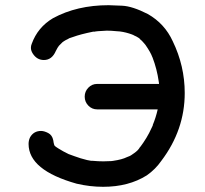

<svg xmlns="http://www.w3.org/2000/svg" viewBox="-20 -709 790 739"><path d="M377 10Q326 10 275 -2Q90 -54 90 -155Q90 -169 96 -181Q110 -205 138 -205Q150 -205 165.5 -197Q181 -189 185 -169Q186 -160 189 -150Q190 -149 191.5 -147Q193 -145 195 -144L204 -138Q223 -126 244 -116L266 -108Q290 -99 315 -93L331 -90H337Q358 -88 378 -88Q394 -88 409 -89Q412 -90 416 -90Q450 -95 468 -104L473 -106Q483 -109 497 -120Q498 -121 503.5 -125Q509 -129 516 -138V-139Q520 -143 532 -160.5Q544 -178 554 -197L568 -226V-228Q580 -257 587 -288H354Q334 -288 320 -302.5Q306 -317 306 -337Q306 -357 320 -371.5Q334 -386 354 -386H592V-387Q592 -392 591 -393V-395Q584 -444 567 -488L566 -490Q560 -507 540 -536L535 -542Q526 -553 518 -559V-560L514 -563Q505 -569 495 -573Q493 -575 491 -575L489 -576Q465 -585 441 -588L427 -589Q409 -591 391 -591Q348 -589 344 -587H338Q289 -577 262 -567L247 -562L240 -558Q233 -555 227 -551Q226 -550 224 -549Q222 -548 220.5 -546.5Q219 -545 218.5 -544.5Q218 -544 207 -533Q202 -527 195 -513Q180 -478 149 -478Q122 -478 106 -503Q99 -514 99 -525Q99 -533 102 -540Q125 -604 184 -639Q276 -689 398 -689Q411 -689 450.5 -687Q490 -685 549 -655Q614 -618 645 -550Q691 -455 691 -351Q691 -209 601 -90Q578 -57 545 -34Q475 10 377 10Z"/></svg>

Font: Bad Comic
Style: Regular
Weight: 400
Designer: GGBotNet
Foundry: f0n7
Version: 0.9